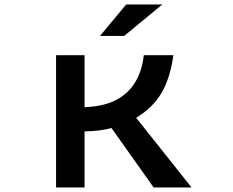

<svg xmlns="http://www.w3.org/2000/svg" viewBox="-20 -811 1040 856"><path d="M425.8 -650.9 542.5 -791H703.6L533.7 -650.9ZM230 24.9V-564.9H356.9V-333Q453.6 -336.9 512.2 -373.5Q606 -431.6 621.1 -564.9H752.9Q739.7 -466.3 701.7 -399.4Q661.6 -330.1 586.9 -286.1L834 24.9H665L477.1 -240.2Q428.2 -226.6 356.9 -225.1V24.9Z"/></svg>

Font: BIZ UDPGothic
Style: Bold
Weight: 700
Designer: TypeBank Co., Ltd.
Foundry: Morisawa Inc.
Version: Version 1.051